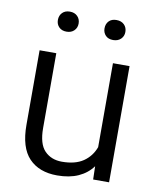

<svg xmlns="http://www.w3.org/2000/svg" viewBox="-82 -782 696 855"><g transform="rotate(10 265.5 -354.0)"><path d="M164.8 -718.3Q186.3 -718.3 199.1 -705.4Q212 -692.5 212 -672.5Q212 -653.2 199.1 -640.5Q186.3 -627.7 164.8 -627.7Q143.2 -627.7 130.7 -640.5Q118.2 -653.2 118.2 -672.5Q118.2 -692.5 130.7 -705.4Q143.2 -718.3 164.8 -718.3ZM375.5 -717.5Q397.8 -717.5 410.6 -704.6Q423.5 -691.8 423.5 -671.7Q423.5 -652.5 410.3 -639.7Q397 -627 375.5 -627Q353.7 -627 341.5 -639.7Q329.2 -652.5 329.2 -671.7Q329.2 -692 341.5 -704.8Q353.7 -717.5 375.5 -717.5ZM468.3 0H396.2L394.7 -59.7Q370.2 -26.2 330.2 -8.1Q290.2 10 234.7 10Q153 10 107.2 -37.9Q61.5 -85.8 61.5 -188.2V-525.3H137V-187.2Q137 -115.3 166.9 -84.5Q196.8 -53.8 245 -53.8Q305.2 -53.8 341.5 -78.5Q377.7 -103.3 393.2 -145.7V-525.3H468.3Z"/></g></svg>

Font: FreesentationVF
Style: Regular
Weight: 400
Designer: glyphs from Roboto by Christian Robertson / Hangul glyphs from Noto Sans CJK(Source Han Sans) by Jang Soo-young and Kang
Foundry: PT&
Version: Version 2.001;Glyphs 3.3.1 (3343)